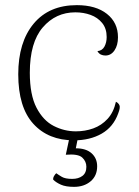

<svg xmlns="http://www.w3.org/2000/svg" viewBox="-20 -534 541 747"><path d="M268 12Q168 12 109.5 -52.5Q51 -117 51 -245Q51 -370 111 -442Q171 -514 279 -514Q353 -514 396 -480Q439 -446 439 -389Q439 -358 425.5 -338Q412 -318 390 -318Q381 -318 373 -321.5Q365 -325 359 -335Q378 -337 386.5 -353Q395 -369 395 -390Q395 -423 377.5 -444.5Q360 -466 332.5 -476Q305 -486 273 -486Q197 -486 146.5 -427.5Q96 -369 96 -251Q96 -165 122 -115Q148 -65 189 -44Q230 -23 275 -23Q311 -23 343 -34.5Q375 -46 398.5 -71.5Q422 -97 431 -138Q440 -134 444.5 -125Q449 -116 440 -93Q421 -40 375.5 -14Q330 12 268 12ZM284 -2 275 43Q315 43 336.5 62.5Q358 82 358 113Q358 150 332.5 171.5Q307 193 268 193Q236 193 217 184.5Q198 176 187 165Q186 158 190.5 150.5Q195 143 199 140Q207 146 220.5 154Q234 162 261 162Q285 162 300.5 150.5Q316 139 316 115Q316 94 300 79Q284 64 236 68L251 -2Z"/></svg>

Font: Arima ExtraLight
Style: Regular
Weight: 250
Designer: Joana Correia and Natanael Gama
Foundry: NDISCOVER
Version: Version 1.101;gftools[0.9.23]